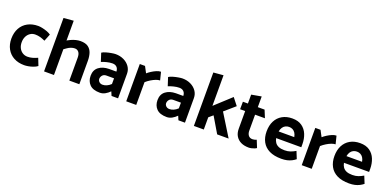

<svg xmlns="http://www.w3.org/2000/svg" viewBox="-8 -1516 4732 2347"><g transform="rotate(20 2358.5 -343.0)"><path d="M414 -132Q379 -116 348 -107.5Q317 -99 285 -99Q249 -99 220 -117.5Q191 -136 175 -168Q159 -200 159 -242Q159 -284 175 -316.5Q191 -349 219.5 -368Q248 -387 284 -387Q318 -387 348.5 -378.5Q379 -370 414 -354L451 -447Q427 -464 395.5 -475Q364 -486 334 -492Q304 -498 283 -498Q205 -498 147 -466.5Q89 -435 57.5 -377.5Q26 -320 25 -242Q25 -165 57 -107.5Q89 -50 147 -19Q205 12 283 12Q304 12 334 7Q364 2 396.5 -9.5Q429 -21 451 -38Z M667 -335Q684 -347 704 -361Q724 -375 748.5 -384Q773 -393 797 -393Q829 -393 848 -369Q867 -345 867 -298V0H997V-304Q997 -360 982.5 -404.5Q968 -449 932.5 -475Q897 -501 831 -501Q805 -501 773.5 -493.5Q742 -486 708.5 -470.5Q675 -455 644 -434ZM667 0V-706L538 -695V0Z M1203 -145Q1203 -171 1221 -192Q1239 -213 1273 -213H1371V-139Q1346 -115 1318.5 -103Q1291 -91 1264 -91Q1246 -91 1232.5 -98.5Q1219 -106 1211 -118.5Q1203 -131 1203 -145ZM1151 -346Q1178 -358 1218 -368Q1258 -378 1292 -378Q1328 -378 1348.5 -357.5Q1369 -337 1370 -301V-300H1275Q1193 -299 1142 -259.5Q1091 -220 1091 -145Q1091 -75 1134 -31.5Q1177 12 1266 12Q1302 12 1334.5 -6Q1367 -24 1394 -52L1416 0H1501V-319Q1501 -371 1472.5 -411.5Q1444 -452 1396 -475Q1348 -498 1290 -498Q1270 -498 1235.5 -492Q1201 -486 1168 -476.5Q1135 -467 1116 -454Z M1737 0V-296Q1765 -321 1796.5 -340Q1828 -359 1857 -370Q1886 -381 1909 -381L1883 -485Q1857 -485 1826.5 -472Q1796 -459 1767 -440.5Q1738 -422 1718 -404L1675 -485H1607V0Z M2073 -145Q2073 -171 2091 -192Q2109 -213 2143 -213H2241V-139Q2216 -115 2188.5 -103Q2161 -91 2134 -91Q2116 -91 2102.5 -98.5Q2089 -106 2081 -118.5Q2073 -131 2073 -145ZM2021 -346Q2048 -358 2088 -368Q2128 -378 2162 -378Q2198 -378 2218.5 -357.5Q2239 -337 2240 -301V-300H2145Q2063 -299 2012 -259.5Q1961 -220 1961 -145Q1961 -75 2004 -31.5Q2047 12 2136 12Q2172 12 2204.5 -6Q2237 -24 2264 -52L2286 0H2371V-319Q2371 -371 2342.5 -411.5Q2314 -452 2266 -475Q2218 -498 2160 -498Q2140 -498 2105.5 -492Q2071 -486 2038 -476.5Q2005 -467 1986 -454Z M2616 0V-159L2669 -204L2790 0H2939L2761 -288L2897 -406L2824 -499L2616 -308V-706L2487 -695V0Z M3231 -483H3143V-622L3014 -599V-483H2949L2948 -385H3014V-155Q3014 -99 3038 -60Q3062 -21 3104.5 -0.5Q3147 20 3207 20Q3223 20 3242 15.5Q3261 11 3278 4.5Q3295 -2 3305 -10L3267 -104Q3253 -98 3240 -95Q3227 -92 3214 -92Q3179 -92 3161 -116Q3143 -140 3143 -178V-385H3271Z M3810 -204V-244Q3810 -313 3786.5 -371Q3763 -429 3714 -463.5Q3665 -498 3589 -498Q3514 -498 3459 -466.5Q3404 -435 3374.5 -377.5Q3345 -320 3345 -242Q3345 -165 3376 -107.5Q3407 -50 3469.5 -19Q3532 12 3626 12Q3668 12 3700.5 4.5Q3733 -3 3759.5 -16.5Q3786 -30 3808 -48L3770 -142Q3738 -123 3705 -111Q3672 -99 3629 -99Q3581 -99 3551 -112Q3521 -125 3505 -148.5Q3489 -172 3483 -204ZM3484 -291Q3490 -323 3504 -344Q3518 -365 3539 -376Q3560 -387 3586 -387Q3612 -387 3632.5 -376.5Q3653 -366 3667 -345Q3681 -324 3687 -291Z M4020 0V-296Q4048 -321 4079.5 -340Q4111 -359 4140 -370Q4169 -381 4192 -381L4166 -485Q4140 -485 4109.5 -472Q4079 -459 4050 -440.5Q4021 -422 4001 -404L3958 -485H3890V0Z M4692 -204V-244Q4692 -313 4668.5 -371Q4645 -429 4596 -463.5Q4547 -498 4471 -498Q4396 -498 4341 -466.5Q4286 -435 4256.5 -377.5Q4227 -320 4227 -242Q4227 -165 4258 -107.5Q4289 -50 4351.5 -19Q4414 12 4508 12Q4550 12 4582.5 4.5Q4615 -3 4641.5 -16.5Q4668 -30 4690 -48L4652 -142Q4620 -123 4587 -111Q4554 -99 4511 -99Q4463 -99 4433 -112Q4403 -125 4387 -148.5Q4371 -172 4365 -204ZM4366 -291Q4372 -323 4386 -344Q4400 -365 4421 -376Q4442 -387 4468 -387Q4494 -387 4514.5 -376.5Q4535 -366 4549 -345Q4563 -324 4569 -291Z"/></g></svg>

Font: Catamaran
Style: Bold
Weight: 700
Designer: Pria Ravichandran
Version: Version 2.000